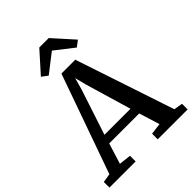

<svg xmlns="http://www.w3.org/2000/svg" viewBox="-276 -1112 1254 1254"><g transform="rotate(-45 351.0 -485.5)"><path d="M51 -62 294.5 -748.5H422.5L651.5 -62L712 -52V0H435.5V-52L514 -62L469.5 -205H192.5L148 -61.5L231.5 -52V0H-10L-10.5 -52ZM451 -267 357 -585 337 -664 314.5 -583 210.5 -267ZM226.5 -797.5 185 -828.5 312.5 -971H400L527.5 -829L486 -797.5L356.5 -898.5Z"/></g></svg>

Font: Merriweather 24pt SemiBold
Style: Regular
Weight: 600
Designer: Eben Sorkin
Foundry: Eben Sorkin
Version: Version 2.100